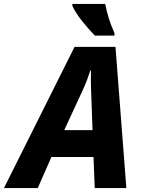

<svg xmlns="http://www.w3.org/2000/svg" viewBox="-77 -951 719 971"><path d="M248 -293 340 -492Q353 -520 362.5 -545Q372 -570 380 -595H383Q382 -567 382.5 -539.5Q383 -512 384 -485L391 -293ZM-57 0H114L183 -157H396L402 0H562L507 -714H300ZM403 -771H502V-783Q485 -821 473 -859.5Q461 -898 455 -931H289V-921Q305 -886 339 -843.5Q373 -801 403 -771Z"/></svg>

Font: Noto Sans Display Extra
Style: Italic
Weight: 800
Italic angle: -12°
Designer: Monotype Design Team
Foundry: Monotype Imaging Inc.
Version: Version 1.900